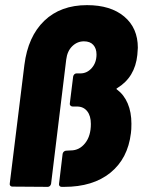

<svg xmlns="http://www.w3.org/2000/svg" viewBox="-20 -728 557 748"><path d="M18 -13 75 -475Q89 -586 152.5 -647Q216 -708 319 -708Q411 -708 464 -663.5Q517 -619 517 -542Q517 -534 515 -514Q506 -427 437 -385Q431 -382 436 -379Q463 -359 477.5 -325Q492 -291 492 -246Q492 -222 490 -209Q478 -110 410 -55Q342 0 230 0H220Q215 0 212 -3.5Q209 -7 210 -12L224 -129Q225 -134 229 -137.5Q233 -141 238 -141L256 -142Q289 -142 311.5 -170Q334 -198 334 -245Q334 -277 319.5 -295Q305 -313 280 -313H263Q258 -313 254.5 -316.5Q251 -320 252 -325L265 -430Q266 -435 269.5 -438.5Q273 -442 278 -442H293Q319 -442 337.5 -463Q356 -484 356 -516Q356 -539 343.5 -553Q331 -567 307 -567Q281 -567 261.5 -548Q242 -529 238 -496L179 -12Q178 -7 174.5 -3.5Q171 0 166 0L28 -1Q23 -1 20 -4.5Q17 -8 18 -13Z"/></svg>

Font: Barlow Semi Condensed ExtraBold
Style: Italic
Weight: 800
Width: 4
Italic angle: -7°
Designer: Jeremy Tribby
Foundry: Tribby Type
Version: Version 1.408